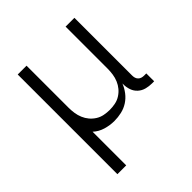

<svg xmlns="http://www.w3.org/2000/svg" viewBox="-200 -653 1001 1001"><g transform="rotate(-45 300.0 -152.5)"><path d="M91 215V-520H156V-210Q156 -190 159 -169.5Q162 -149 170 -130Q178 -111 191 -95.5Q204 -80 221.5 -69Q239 -58 259.5 -54Q280 -50 300 -50Q320 -50 340.5 -54Q361 -58 378.5 -69Q396 -80 409 -95.5Q422 -111 430 -130Q438 -149 441 -169.5Q444 -190 444 -210V-520H509V-94Q509 -85 511.5 -76.5Q514 -68 520.5 -61.5Q527 -55 535.5 -52.5Q544 -50 553 -50H569V8H553Q532 8 511 2.5Q490 -3 474 -17.5Q458 -32 451 -52.5Q444 -73 444 -94V-101Q434 -76 417.5 -54.5Q401 -33 378.5 -18.5Q356 -4 329.5 2Q303 8 277 8Q244 8 212 -1.5Q180 -11 156 -33V215Z"/></g></svg>

Font: Iosevka Custom Light Extended
Style: Regular
Weight: 300
Width: 7
Monospace: yes
Designer: Belleve Invis
Foundry: Belleve Invis
Version: Version 11.2.4; ttfautohint (v1.8.4)